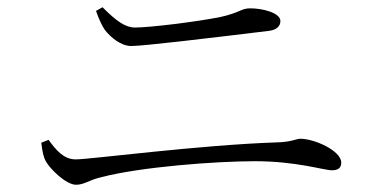

<svg xmlns="http://www.w3.org/2000/svg" viewBox="-20 -623 1040 530"><path d="M724 -538C744 -541 754 -551 754 -565C754 -588 704 -600 671 -600C645 -600 643 -588 588 -576C524 -563 393 -547 353 -547C326 -547 302 -564 263 -603L245 -593C254 -568 260 -555 269 -541C285 -520 314 -496 342 -496C376 -496 551 -517 724 -538ZM94 -229C97 -204 100 -189 107 -177C118 -157 162 -113 190 -113C213 -113 225 -126 260 -134C367 -162 574 -178 684 -178C798 -178 874 -153 896 -153C913 -153 922 -159 922 -174C922 -207 848 -240 809 -240C798 -240 785 -231 745 -230C532 -223 228 -183 189 -183C155 -183 134 -210 114 -237Z"/></svg>

Font: Noto Serif JP Light
Style: Regular
Weight: 300
Designer: Ryoko NISHIZUKA 西塚涼子 (kana & ideographs); Frank Grießhammer (Latin, Greek & Cyrillic); Wenlong ZHANG 张文龙 (bopomofo); San
Foundry: Adobe
Version: Version 2.001;hotconv 1.1.0;makeotfexe 2.6.0